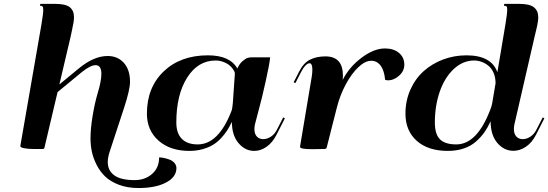

<svg xmlns="http://www.w3.org/2000/svg" viewBox="-20 -762 2804 982"><path d="M479.5 -285.2Q498.5 -347.2 498.5 -383.8Q498.5 -428.7 469.2 -428.7Q442.9 -428.7 399.4 -394L274.4 -291L207 -5.4Q206.1 0 197.3 0H150.4Q123.5 0 103.8 -3.9Q84 -7.8 84 -14.6L84.5 -18.1L85 -21.5L191.9 -636.7Q201.2 -692.4 201.2 -711.4Q201.2 -719.2 200.2 -723.6Q199.2 -728 196.5 -729.7Q193.8 -731.4 191.7 -731.9Q189.5 -732.4 184.6 -732.4L186 -742.2H262.2Q315.9 -742.2 337.2 -724.9Q358.4 -707.5 358.4 -674.8Q358.4 -662.1 356 -646.7Q353.5 -631.3 348.6 -609.6Q343.8 -587.9 341.8 -577.1L283.7 -330.1L383.8 -412.6Q460.4 -475.6 530.8 -475.6Q582 -475.6 613.5 -440.4Q645 -405.3 645 -343.3Q645 -303.7 614.7 -210.9L541 13.7Q531.2 43 531.2 66.9Q531.2 110.8 564.9 135Q598.6 159.2 668.5 159.2Q722.2 159.2 758.1 127.4Q793.9 95.7 793.9 43Q804.7 43 818.6 45.9Q832.5 48.8 847.4 54.4Q862.3 60.1 872.3 71.5Q882.3 83 882.3 97.7Q882.3 143.6 829.1 171.6Q775.9 199.7 688.5 199.7Q632.3 199.7 588.4 183.1Q544.4 166.5 517.6 140.4Q490.7 114.3 473.4 79.6Q456.1 44.9 449.5 12.2Q442.9 -20.5 442.9 -54.2Q442.9 -105 453.9 -170.4Q464.8 -235.8 479.5 -285.2Z M1265.1 -468.8H1361.8Q1358.4 -433.1 1338.1 -342.8Q1317.9 -252.4 1306.2 -210.9L1283.7 -125Q1281.2 -111.3 1281.2 -102.1Q1281.2 -76.7 1293.9 -63.5Q1306.6 -50.3 1326.2 -50.3Q1345.7 -50.3 1364.7 -62.5Q1383.8 -74.7 1395 -96.2L1428.7 -161.6L1437 -156.7L1394 -72.3Q1373.5 -32.2 1343.3 -11.2Q1313 9.8 1280.3 9.8Q1233.4 9.8 1199.7 -30.3Q1166 -70.3 1166 -138.7Q1154.3 -114.3 1141.6 -94.5Q1128.9 -74.7 1109.9 -54.4Q1090.8 -34.2 1068.6 -20.8Q1046.4 -7.3 1015.4 1.2Q984.4 9.8 948.2 9.8Q850.6 9.8 791 -42.7Q731.4 -95.2 731.4 -180.7Q731.4 -314.9 817.4 -397Q903.3 -479 1043.5 -479Q1156.2 -479 1193.8 -411.6Q1204.1 -435.1 1220.2 -449Q1236.3 -462.9 1246.6 -465.8Q1256.8 -468.8 1265.1 -468.8ZM1178.7 -396.5Q1164.6 -424.3 1137.7 -438.5Q1110.8 -452.6 1083 -452.6Q992.7 -452.6 937.3 -365.2Q881.8 -277.8 881.8 -135.3Q881.8 -80.6 909.9 -52Q938 -23.4 991.2 -23.4Q1097.7 -23.4 1163.6 -193.8Q1168.5 -205.6 1170.9 -235.4L1179.7 -363.3Q1181.2 -377.9 1181.2 -383.3Q1181.2 -392.6 1178.7 -396.5Z M1644.5 -473.6Q1733.9 -473.6 1733.9 -375Q1733.9 -370.1 1732.9 -353.5Q1766.1 -419.4 1829.3 -466.8Q1892.6 -514.2 1948.7 -514.2Q1993.2 -514.2 2020.5 -491.5Q2047.9 -468.8 2047.9 -431.2Q2047.9 -398.4 2021 -374.8Q1994.1 -351.1 1965.3 -351.1Q1957 -351.1 1949.7 -354Q1945.3 -401.4 1926.8 -426.3Q1908.2 -451.2 1878.4 -451.2Q1847.7 -451.2 1812.7 -418.2Q1777.8 -385.3 1748 -329.6Q1718.3 -273.9 1702.6 -210.9L1650.4 -5.4Q1650.4 -3.9 1647.7 -2.4Q1645 -1 1642.6 -0.5L1640.1 0L1576.7 1Q1514.6 1 1514.6 -10.7Q1514.6 -11.2 1514.9 -12.9Q1515.1 -14.6 1515.1 -15.6L1574.2 -368.2Q1577.6 -389.2 1577.6 -405.3Q1577.6 -438.5 1563 -438.5Q1553.7 -438.5 1541.7 -426Q1529.8 -413.6 1519 -392.1L1490.7 -336.9L1481.9 -341.3L1510.3 -396.5Q1532.7 -440.4 1565.9 -457Q1599.1 -473.6 1644.5 -473.6Z M2559.1 -742.2H2635.3Q2689.5 -742.2 2711.2 -724.4Q2732.9 -706.5 2732.9 -673.8Q2732.9 -664.1 2731 -651.1Q2729 -638.2 2727.1 -628.9Q2725.1 -619.6 2720.9 -602.3Q2716.8 -585 2714.8 -577.1L2610.8 -125Q2608.4 -114.7 2608.4 -102.1Q2608.4 -76.7 2621.1 -63.5Q2633.8 -50.3 2653.3 -50.3Q2672.9 -50.3 2691.9 -62.5Q2710.9 -74.7 2722.2 -96.2L2755.9 -161.6L2764.2 -156.7L2721.2 -72.3Q2700.7 -32.2 2669.9 -11.5Q2639.2 9.3 2606 9.3Q2557.6 9.3 2523.4 -31.2Q2489.3 -71.8 2489.3 -141.6Q2474.6 -109.9 2457.5 -85.4Q2440.4 -61 2414.6 -38.1Q2388.7 -15.1 2352.3 -2.7Q2315.9 9.8 2270.5 9.8Q2169.4 9.8 2111.6 -41.7Q2053.7 -93.3 2053.7 -180.7Q2053.7 -247.1 2079.1 -303.7Q2104.5 -360.4 2147.2 -398.4Q2189.9 -436.5 2246.6 -457.8Q2303.2 -479 2365.7 -479Q2493.2 -479 2523.9 -392.6L2564.9 -636.7Q2574.2 -692.4 2574.2 -711.9Q2574.2 -726.1 2570.6 -729.2Q2566.9 -732.4 2558.1 -732.4H2557.6ZM2514.6 -335.9Q2514.6 -366.2 2504.4 -389.6Q2494.1 -413.1 2477.5 -426.3Q2460.9 -439.5 2442.4 -446Q2423.8 -452.6 2405.3 -452.6Q2347.7 -452.6 2301 -409.2Q2254.4 -365.7 2229.2 -293.5Q2204.1 -221.2 2204.1 -135.3Q2204.1 -75.7 2230.2 -49.6Q2256.3 -23.4 2313.5 -23.4Q2418.9 -23.4 2486.3 -197.8Q2495.6 -220.2 2497.6 -235.4Z"/></svg>

Font: QumpellkaNo12
Style: Regular
Weight: 500
Designer: gluk (gluksza@wp.pl)
Foundry: gluk (gluksza@wp.pl)
Version: Version 00.480